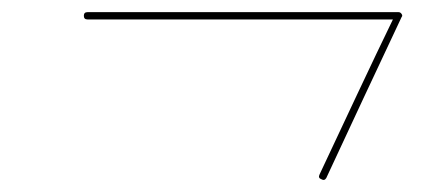

<svg xmlns="http://www.w3.org/2000/svg" viewBox="-20 -290 731 316"><path d="M118 -264Q118 -270 124 -270Q252 -270 380 -270Q508 -270 636 -270Q639 -270 641 -267Q643 -264 641 -262Q610 -196 579 -130Q548 -64 517 3Q514 8 509 5Q503 3 506 -3Q537 -69 568 -135Q599 -201 631 -267Q632 -270 635 -264Q639 -258 636 -258Q508 -258 380 -258Q252 -258 124 -258Q118 -258 118 -264Z"/></svg>

Font: FRB American Cursive Guidelines Thin
Style: Italic
Weight: 100
Italic angle: -25°
Version: Version 2.0;Modular Font Editor K font №1